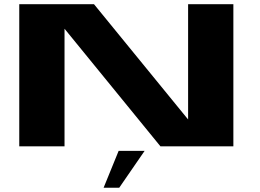

<svg xmlns="http://www.w3.org/2000/svg" viewBox="-20 -695 1236 912"><path d="M71.5 0V-675H426.5L873.5 -127.5V-675H1088.5V0H742L286.5 -558.5V0ZM472.1 196.8 543.5 21.7H666.9L546.3 196.8Z"/></svg>

Font: Anybody UltraExpanded Regular
Style: Bold
Weight: 700
Width: 9
Designer: Tyler Finck
Foundry: Etcetera Type Company
Version: Version 1.010; ttfautohint (v1.8.3) -l 8 -r 50 -G 200 -x 14 